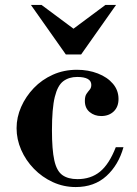

<svg xmlns="http://www.w3.org/2000/svg" viewBox="-20 -744 553 776"><path d="M286 12Q237 12 193.5 -8Q150 -28 117 -62Q84 -96 65.5 -138.5Q47 -181 47 -226Q47 -270 65.5 -312Q84 -354 116.5 -388Q149 -422 193.5 -442Q238 -462 291 -462Q337 -462 375.5 -447Q414 -432 436.5 -405.5Q459 -379 459 -344Q459 -312 439.5 -293.5Q420 -275 389 -275Q362 -275 342.5 -291Q323 -307 323 -336Q323 -355 329.5 -364.5Q336 -374 342.5 -381.5Q349 -389 349 -401Q349 -417 334.5 -425Q320 -433 292 -433Q259 -433 236 -416Q213 -399 201.5 -352.5Q190 -306 190 -217Q190 -139 199.5 -96Q209 -53 232 -36.5Q255 -20 293 -20Q347 -20 384 -50Q421 -80 448 -149H479Q459 -77 410 -32.5Q361 12 286 12ZM246 -524 105 -724H148L277 -628L406 -724H449L308 -524Z"/></svg>

Font: Libre Bodoni Medium
Style: Regular
Weight: 500
Designer: Pablo Impallari, Rodrigo Fuenzalida
Foundry: Impallari Type
Version: Version 2.005;gftools[0.9.23]